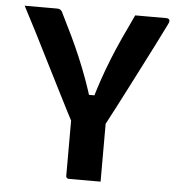

<svg xmlns="http://www.w3.org/2000/svg" viewBox="-51 -749 752 797"><g transform="rotate(5 325.0 -350.0)"><path d="M397.3 0Q375 0 352.7 0Q330.4 0 308.6 0Q286.7 0 264.3 0Q261.3 0 258.8 -1.5Q256.3 -3 254.8 -5.1Q253.3 -7.1 253.3 -11Q253.3 -82 253.3 -157Q253.3 -231.9 253.3 -302.9H397.3Q397.3 -271.3 397.3 -236.4Q397.3 -201.5 397.3 -167Q397.3 -132.4 397.3 -100Q397.3 -74.9 397.3 -49.9Q397.3 -24.9 397.3 0ZM19.8 -700Q55.6 -700 89.4 -700Q123.1 -700 153.8 -700Q161.5 -700 165.8 -698.1Q170 -696.3 173.7 -691.7Q177.5 -687 181 -678Q203.3 -633.9 223.4 -591.8Q243.4 -549.7 261.6 -506.8Q279.8 -463.9 296.5 -418Q313.3 -372.1 328.3 -321.2L291.5 -354.6H368.2L330.7 -320.8Q345.6 -373.8 361.5 -420.1Q377.4 -466.5 395.3 -511.1Q413.3 -555.7 434.3 -601.7Q455.2 -647.7 480.3 -700Q515.2 -700 547.5 -700Q579.9 -700 609.5 -700Q619.3 -700 622.7 -694.3Q626.1 -688.6 619.8 -675.9Q598.5 -632.8 575.6 -587.4Q552.6 -542.1 528.7 -495.3Q504.9 -448.6 480.5 -400.9Q456.2 -353.3 431.9 -306.8Q407.7 -260.2 383.9 -215.5Q341.8 -215.5 317.6 -216Q293.4 -216.4 282.1 -217.3Q270.7 -218.2 266.9 -220.9Q263.2 -223.6 260.5 -228.1Q254.4 -238.7 236.1 -274.8Q217.9 -310.8 191.4 -362.8Q164.9 -414.7 135 -474.4Q105.1 -534.2 75.3 -592.9Q45.5 -651.6 19.8 -700Z"/></g></svg>

Font: Recursive Sans Linear Light
Style: Regular
Weight: 300
Version: Version 1.085